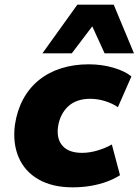

<svg xmlns="http://www.w3.org/2000/svg" viewBox="-20 -793 595 824"><path d="M292 11Q205 11 145.5 -23Q86 -57 60 -118Q34 -179 44 -257Q53 -318 79 -366.5Q105 -415 146 -448.5Q187 -482 241.5 -499.5Q296 -517 361 -517Q417 -517 466.5 -502.5Q516 -488 544 -465L486 -333Q463 -349 431 -359Q399 -369 367 -369Q337 -369 313 -360.5Q289 -352 272 -336Q255 -320 244 -298Q233 -276 229 -249Q222 -196 249 -166.5Q276 -137 332 -137Q364 -137 398 -147Q432 -157 460 -173L495 -41Q472 -26 440 -14Q408 -2 370.5 4.5Q333 11 292 11ZM162 -564 312 -773H468L555 -564H429L376 -680L288 -564Z"/></svg>

Font: Nunito Sans 7pt Black
Style: Italic
Weight: 900
Italic angle: -9°
Version: Version 3.101;gftools[0.9.27]